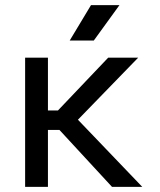

<svg xmlns="http://www.w3.org/2000/svg" viewBox="-20 -729 623 749"><path d="M335 -709 252 -571H346L446 -709ZM535 0 284 -262 519 -504H402L206 -298H167V-504H78V0H167V-222H212L417 0Z"/></svg>

Font: Hibana SubMedium
Style: Regular
Weight: 500
Width: 6
Designer: pygmalion
Foundry: ybstudio
Version: Version 0.930;hotconv 1.0.109;makeotfexe 2.5.65596